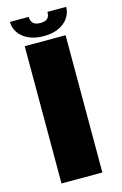

<svg xmlns="http://www.w3.org/2000/svg" viewBox="-123 -858 578 912"><g transform="rotate(-15 166.0 -402.0)"><path d="M61.5 0H262.5V-675H61.5ZM162 -697.5Q205 -697.5 236 -712Q267 -726.5 283.5 -750.8Q300 -775 300 -804.5H208Q208 -790.5 203.5 -781Q199 -771.5 188.8 -766.8Q178.5 -762 162 -762Q146.5 -762 136.5 -766.8Q126.5 -771.5 121.2 -780.8Q116 -790 116 -804.5H23.5Q23.5 -775 40.2 -750.8Q57 -726.5 88.2 -712Q119.5 -697.5 162 -697.5Z"/></g></svg>

Font: Anybody UltraCondensed Thin ExtraBold
Style: Regular
Weight: 800
Version: Version 1.111